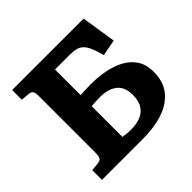

<svg xmlns="http://www.w3.org/2000/svg" viewBox="-171 -879 1058 1058"><g transform="rotate(-45 358.0 -350.0)"><path d="M54.5 0V-75.5L103 -80.5Q120.5 -83 127.7 -92Q135 -101 135 -131.5V-572Q135 -596.5 129 -607.5Q123 -618.5 100.5 -620.5L54.5 -624.5V-700H611.5L643 -497L548 -479Q536.5 -523 524.5 -550Q512.5 -577 497.5 -590.5Q482.5 -604 462.7 -608.5Q443 -613 416 -613H301.5V-413Q318 -414.5 339.3 -415.5Q360.5 -416.5 380.5 -416.5Q441.5 -416.5 495 -405.8Q548.5 -395 589.8 -371.8Q631 -348.5 654.3 -311Q677.5 -273.5 677.5 -219.5Q677.5 -142.5 638 -93.8Q598.5 -45 530.3 -22.5Q462 0 374.5 0ZM363 -82Q402 -82 434.2 -93.3Q466.5 -104.5 486.2 -133Q506 -161.5 506 -211Q506 -273.5 469 -302Q432 -330.5 369 -330.5Q352 -330.5 334.8 -329.5Q317.5 -328.5 301.5 -327V-87.5Q317 -85.5 332 -83.8Q347 -82 363 -82Z"/></g></svg>

Font: Literata Variable Black
Style: Regular
Weight: 900
Designer: Latin by Veronika Burian and Jose Scaglione. Greek by Irene Vlachou. Cyrillic by Vera Evstafieva.
Foundry: TypeTogether
Version: Version 3.021